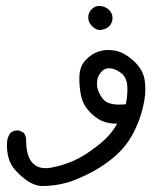

<svg xmlns="http://www.w3.org/2000/svg" viewBox="-20 -326 540 649"><path d="M116.2 302.7Q91.8 298.8 72.3 285.2Q52.7 271.5 34.2 252Q15.6 232.4 8.8 207Q2 181.6 3.9 154.3Q4.9 136.7 15.6 123Q27.3 113.3 44.9 115.2L60.5 123Q69.3 134.8 68.4 152.3Q69.3 204.1 91.3 226.1Q113.3 248 152.8 240.7Q192.4 233.4 229 217.3Q265.6 201.2 310.5 166Q355.5 130.9 376 91.8Q346.7 92.8 323.2 82Q299.8 71.3 279.3 47.9Q258.8 24.4 252.9 -7.3Q247.1 -39.1 248.5 -70.8Q250 -102.5 270 -123.5Q290 -144.5 314.5 -152.3Q338.9 -160.2 369.1 -154.8Q399.4 -149.4 430.7 -121.1Q461.9 -92.8 468.3 -59.6Q474.6 -26.4 467.8 14.2Q460.9 54.7 444.3 94.7Q427.7 134.8 403.8 165.5Q379.9 196.3 338.4 226.1Q296.9 255.9 239.3 279.8Q181.6 303.7 116.2 302.7ZM405.3 26.4Q412.1 -5.9 410.2 -35.6Q408.2 -65.4 388.2 -80.1Q368.2 -94.7 349.6 -95.2Q331.1 -95.7 318.4 -78.1Q305.7 -60.5 308.1 -36.6Q310.5 -12.7 329.1 9.8Q347.7 32.2 405.3 26.4ZM314.5 -224.6Q301.8 -226.6 290 -238.8Q278.3 -251 278.3 -267.6Q278.3 -284.2 291.5 -296.4Q304.7 -308.6 323.2 -305.2Q341.8 -301.8 352.1 -288.6Q362.3 -275.4 359.9 -259.3Q357.4 -243.2 345.2 -233.9Q333 -224.6 314.5 -224.6Z"/></svg>

Font: JasonHandwriting2
Style: Regular
Weight: 400
Version: Version 1.05.10